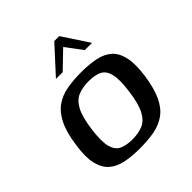

<svg xmlns="http://www.w3.org/2000/svg" viewBox="-162 -699 824 824"><g transform="rotate(-45 249.5 -287.0)"><path d="M223 6Q175 6 137 -2Q99 -10 74.5 -31.5Q50 -53 40.5 -93.5Q31 -134 41 -199Q50 -266 70.5 -307Q91 -348 121 -369Q151 -390 190.5 -397Q230 -404 278 -404Q326 -404 364 -396Q402 -388 426 -366.5Q450 -345 459 -304.5Q468 -264 459 -199Q449 -131 429.5 -90.5Q410 -50 380 -29Q350 -8 311 -1Q272 6 223 6ZM229 -44Q265 -44 292 -55Q319 -66 337 -99Q355 -132 364 -199Q373 -266 364.5 -299Q356 -332 332.5 -343Q309 -354 272 -354Q236 -354 208.5 -343Q181 -332 163 -299Q145 -266 136 -199Q127 -132 136 -99Q145 -66 169 -55Q193 -44 229 -44ZM180 -460 290 -580H320L399 -460H355L299 -535L221 -460Z"/></g></svg>

Font: Genos Medium
Style: Italic
Weight: 500
Italic angle: -8°
Designer: Robert E. Leuschke
Foundry: Robert E. Leuschke
Version: Version 1.010